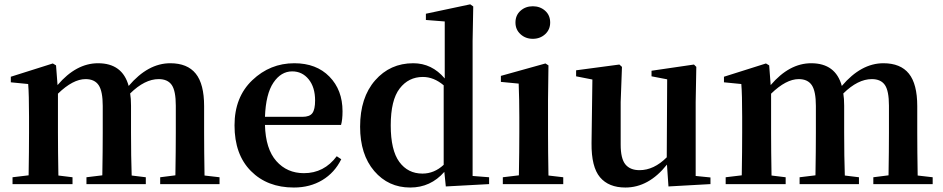

<svg xmlns="http://www.w3.org/2000/svg" viewBox="-20 -839 4298 875"><path d="M912.1 -39.1 980.5 -31.2V0H710V-31.2L779.3 -40Q781.2 -153.3 781.2 -235.4V-357.4Q781.2 -424.8 762.7 -451.7Q744.1 -478.5 703.1 -478.5Q639.6 -478.5 573.2 -413.1Q577.1 -390.6 577.1 -357.4V-235.4Q577.1 -124 580.1 -39.1L644.5 -31.2V0H374V-31.2L446.3 -40Q448.2 -153.3 448.2 -235.4V-356.4Q448.2 -422.9 429.7 -450.7Q411.1 -478.5 370.1 -478.5Q312.5 -478.5 244.1 -412.1V-235.4Q244.1 -152.3 246.1 -39.1L310.5 -31.2V0H37.1V-31.2L110.4 -40Q112.3 -153.3 112.3 -235.4V-306.6Q112.3 -409.2 108.4 -456.1L29.3 -463.9V-489.3L220.7 -549.8L235.4 -541L242.2 -451.2Q327.1 -550.8 426.8 -550.8Q538.1 -550.8 566.4 -447.3Q654.3 -550.8 755.9 -550.8Q834 -550.8 872.1 -503.4Q910.2 -456.1 910.2 -355.5V-235.4Q910.2 -152.3 912.1 -39.1Z M1187.5 -306.6H1358.4Q1391.6 -306.6 1403.8 -323.7Q1416 -340.8 1416 -380.9Q1416 -441.4 1386.7 -477.5Q1357.4 -513.7 1311.5 -513.7Q1260.7 -513.7 1226.1 -462.4Q1191.4 -411.1 1187.5 -306.6ZM1534.2 -269.5H1187.5Q1190.4 -160.2 1239.3 -105Q1288.1 -49.8 1365.2 -49.8Q1457 -49.8 1514.6 -127L1535.2 -113.3Q1504.9 -51.8 1448.7 -18.1Q1392.6 15.6 1319.3 15.6Q1198.2 15.6 1123.5 -59.6Q1048.8 -134.8 1048.8 -267.6Q1048.8 -396.5 1129.9 -473.6Q1210.9 -550.8 1321.3 -550.8Q1421.9 -550.8 1481.4 -489.7Q1541 -428.7 1541 -332Q1541 -293 1534.2 -269.5Z M2002 -87.9V-450.2Q1957 -488.3 1907.2 -488.3Q1841.8 -488.3 1801.3 -435.5Q1760.7 -382.8 1760.7 -267.6Q1760.7 -154.3 1799.8 -101.1Q1838.9 -47.9 1905.3 -47.9Q1959 -47.9 2002 -87.9ZM2133.8 -37.1 2209 -31.2V0L2011.7 10.7L2004.9 -55.7Q1942.4 15.6 1849.6 15.6Q1750 15.6 1685.5 -59.6Q1621.1 -134.8 1621.1 -261.7Q1621.1 -394.5 1689.5 -472.7Q1757.8 -550.8 1863.3 -550.8Q1948.2 -550.8 2006.8 -481.4V-741.2L1920.9 -748V-776.4L2123 -819.3L2136.7 -809.6L2133.8 -652.3Z M2329.1 -736.3Q2329.1 -769.5 2352.1 -790Q2375 -810.5 2408.2 -810.5Q2441.4 -810.5 2464.4 -790Q2487.3 -769.5 2487.3 -736.3Q2487.3 -704.1 2464.4 -683.1Q2441.4 -662.1 2408.2 -662.1Q2375 -662.1 2352.1 -683.1Q2329.1 -704.1 2329.1 -736.3ZM2479.5 -39.1 2546.9 -31.2V0H2271.5V-31.2L2344.7 -40Q2346.7 -153.3 2346.7 -235.4V-305.7Q2346.7 -382.8 2343.8 -458L2262.7 -465.8V-493.2L2465.8 -549.8L2479.5 -541L2477.5 -384.8V-235.4Q2477.5 -152.3 2479.5 -39.1Z M3150.4 -37.1 3217.8 -30.3V0L3026.4 10.7L3019.5 -88.9Q2936.5 15.6 2830.1 15.6Q2753.9 15.6 2714.4 -31.2Q2674.8 -78.1 2675.8 -186.5L2679.7 -476.6L2605.5 -491.2V-518.6L2802.7 -544.9L2814.5 -534.2L2808.6 -374V-179.7Q2808.6 -116.2 2830.1 -89.8Q2851.6 -63.5 2894.5 -63.5Q2960 -63.5 3018.6 -122.1L3020.5 -477.5L2949.2 -491.2V-516.6L3142.6 -544.9L3153.3 -534.2L3150.4 -374Z M4162.1 -39.1 4230.5 -31.2V0H3960V-31.2L4029.3 -40Q4031.2 -153.3 4031.2 -235.4V-357.4Q4031.2 -424.8 4012.7 -451.7Q3994.1 -478.5 3953.1 -478.5Q3889.6 -478.5 3823.2 -413.1Q3827.1 -390.6 3827.1 -357.4V-235.4Q3827.1 -124 3830.1 -39.1L3894.5 -31.2V0H3624V-31.2L3696.3 -40Q3698.2 -153.3 3698.2 -235.4V-356.4Q3698.2 -422.9 3679.7 -450.7Q3661.1 -478.5 3620.1 -478.5Q3562.5 -478.5 3494.1 -412.1V-235.4Q3494.1 -152.3 3496.1 -39.1L3560.5 -31.2V0H3287.1V-31.2L3360.4 -40Q3362.3 -153.3 3362.3 -235.4V-306.6Q3362.3 -409.2 3358.4 -456.1L3279.3 -463.9V-489.3L3470.7 -549.8L3485.4 -541L3492.2 -451.2Q3577.1 -550.8 3676.8 -550.8Q3788.1 -550.8 3816.4 -447.3Q3904.3 -550.8 4005.9 -550.8Q4084 -550.8 4122.1 -503.4Q4160.2 -456.1 4160.2 -355.5V-235.4Q4160.2 -152.3 4162.1 -39.1Z"/></svg>

Font: GenRyuMin TW TTF Bold
Style: Regular
Weight: 700
Version: Version 1.300